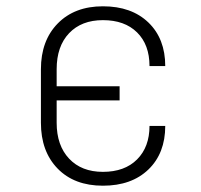

<svg xmlns="http://www.w3.org/2000/svg" viewBox="-20 -580 640 610"><path d="M307 10Q216 10 163 -44.5Q110 -99 110 -190V-360Q110 -451 163.5 -505.5Q217 -560 307 -560Q398 -560 451.5 -508.5Q505 -457 505 -370H455Q455 -438 415.5 -477Q376 -516 307 -516Q239 -516 199.5 -474.5Q160 -433 160 -360V-306H360V-261H160V-190Q160 -118 199.5 -76Q239 -34 307 -34Q376 -34 415.5 -73.5Q455 -113 455 -180H505Q505 -93 451.5 -41.5Q398 10 307 10Z"/></svg>

Font: JetBrains Mono NL Thin
Style: Regular
Weight: 100
Monospace: yes
Designer: Philipp Nurullin, Konstantin Bulenkov
Foundry: JetBrains
Version: Version 2.305; ttfautohint (v1.8.4.7-5d5b)